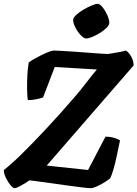

<svg xmlns="http://www.w3.org/2000/svg" viewBox="-33 -983 718 1003"><path d="M43 0Q35 0 22 -15.5Q9 -31 -2 -53.5Q-13 -76 -13 -95Q25 -124 82 -180Q139 -236 209.5 -311.5Q280 -387 355 -474Q385 -508 415 -547.5Q445 -587 473 -620L253 -633L192 -474Q182 -470 159 -465Q136 -460 112 -460Q109 -486 108.5 -520.5Q108 -555 110 -591Q112 -627 117 -656Q126 -664 144.5 -674.5Q163 -685 184 -695.5Q205 -706 223 -712.5Q241 -719 248 -719Q256 -719 283.5 -717.5Q311 -716 348.5 -713.5Q386 -711 424 -708Q462 -705 491.5 -703Q521 -701 531 -701Q543 -703 561.5 -706Q580 -709 598 -712.5Q616 -716 624 -719Q638 -712 651.5 -689Q665 -666 665 -641L211 -118L427 -95L518 -269Q545 -269 564.5 -262.5Q584 -256 594 -250Q584 -200 575.5 -161.5Q567 -123 559 -96Q551 -69 543 -52Q531 -42 511 -29.5Q491 -17 471.5 -8.5Q452 0 442 0Q429 0 395.5 -4Q362 -8 319.5 -14Q277 -20 234.5 -26Q192 -32 161 -36Q130 -40 121 -41Q98 -25 75 -12.5Q52 0 43 0ZM417 -782Q405 -782 388.5 -799.5Q372 -817 360.5 -840Q349 -863 349 -878Q349 -890 364.5 -904.5Q380 -919 402 -932Q424 -945 445 -954Q466 -963 476 -963Q489 -963 503.5 -944.5Q518 -926 528 -903Q538 -880 538 -865Q538 -852 523.5 -837.5Q509 -823 488.5 -810.5Q468 -798 448.5 -790Q429 -782 417 -782Z"/></svg>

Font: Texturina 12pt ExtraBold
Style: Italic
Weight: 800
Italic angle: -11°
Designer: Guillermo Torres Carreño
Foundry: Omnibus-Type
Version: Version 1.002